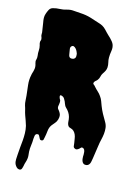

<svg xmlns="http://www.w3.org/2000/svg" viewBox="-166 -830 960 1345"><g transform="rotate(15 314.5 -157.5)"><path d="M31 -318Q26 -333 30 -345Q34 -357 32 -374Q29 -393 30.5 -411.5Q32 -430 27 -449Q25 -455 24 -459Q23 -463 23 -470Q23 -477 25.5 -482Q28 -487 27 -494Q26 -504 23 -509.5Q20 -515 20 -526V-540Q20 -546 18 -553Q15 -567 13.5 -582Q12 -597 9 -611Q6 -625 5.5 -641Q5 -657 10 -671Q15 -687 23 -702.5Q31 -718 48 -723Q72 -730 97 -730.5Q122 -731 147 -739Q170 -746 195 -743.5Q220 -741 244 -740Q286 -738 321.5 -727Q357 -716 396 -703Q416 -696 428.5 -685.5Q441 -675 456 -658Q463 -650 472 -642Q481 -634 490 -625Q499 -616 506.5 -606.5Q514 -597 518 -588Q527 -566 522.5 -540Q518 -514 518 -491Q518 -473 522.5 -456Q527 -439 526 -421Q525 -407 519 -395Q513 -383 505 -372Q497 -360 494.5 -346.5Q492 -333 483 -321Q478 -314 471.5 -309.5Q465 -305 461 -297Q456 -286 463.5 -281Q471 -276 477 -268Q489 -254 503 -241.5Q517 -229 527 -214Q538 -199 544 -182.5Q550 -166 556 -150Q566 -124 579.5 -99Q593 -74 607 -51Q620 -30 622.5 -8.5Q625 13 622.5 35Q620 57 614.5 79Q609 101 606 124Q602 148 599 171.5Q596 195 592 219Q590 228 588.5 239Q587 250 583 259Q579 268 571 273.5Q563 279 550 278Q541 277 535.5 271.5Q530 266 527 258.5Q524 251 523 242.5Q522 234 522 227Q522 221 522.5 211.5Q523 202 521.5 192.5Q520 183 516 176Q512 169 503 167Q496 165 492 170Q488 175 483 179Q476 185 468 188.5Q460 192 452 187Q441 182 440.5 171Q440 160 438 150Q435 135 433 120Q431 105 425.5 92Q420 79 410.5 69.5Q401 60 385 56Q375 54 370 48Q365 42 362.5 34Q360 26 359.5 17Q359 8 358 0Q354 -34 331 -61Q326 -67 320 -72.5Q314 -78 310 -85Q306 -92 303.5 -99.5Q301 -107 298 -114Q293 -124 287.5 -133Q282 -142 271 -146Q260 -151 256.5 -146Q253 -141 257 -130Q260 -121 263.5 -116.5Q267 -112 267 -101Q267 -92 265.5 -85Q264 -78 263 -70Q262 -56 269 -48.5Q276 -41 282 -31Q290 -19 290.5 -6.5Q291 6 287 20Q282 37 272.5 47.5Q263 58 252 72Q238 91 235.5 117Q233 143 228 166Q226 174 224.5 182Q223 190 212 192Q203 193 198.5 186.5Q194 180 191 172.5Q188 165 183.5 160Q179 155 169 158Q159 161 156.5 174Q154 187 154 196Q154 220 150.5 244Q147 268 148 291Q149 304 150.5 316.5Q152 329 150 342Q148 356 143.5 369Q139 382 137 396Q135 407 130.5 418.5Q126 430 112 429Q101 428 93 419.5Q85 411 80 401Q73 385 74 365.5Q75 346 76 329Q77 303 80 277Q83 251 85 225.5Q87 200 86.5 174Q86 148 80 122Q75 104 68.5 86.5Q62 69 56 52Q50 35 46.5 19Q43 3 37 -14Q32 -31 31.5 -48.5Q31 -66 29 -84Q25 -121 20.5 -158.5Q16 -196 24 -232Q25 -235 25 -237.5Q25 -240 26 -242Q33 -262 35.5 -280Q38 -298 31 -318ZM242 -451Q243 -443 245 -434Q247 -425 253 -420Q259 -415 270 -416Q281 -417 286 -422Q294 -428 294.5 -439.5Q295 -451 293 -460Q291 -466 286.5 -475.5Q282 -485 275 -492.5Q268 -500 260 -503Q252 -506 244 -499Q235 -491 238 -475.5Q241 -460 242 -451Z"/></g></svg>

Font: Double Feature
Style: Regular
Weight: 400
Designer: David Shetterly
Foundry: David Shetterly
Version: Version 2.100 1997 initial release